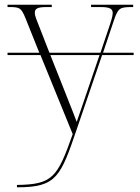

<svg xmlns="http://www.w3.org/2000/svg" viewBox="-20 -556 596 816"><path d="M52 230V240H55C221 240 238 194 308 -12L414 -322H548V-332H418L465 -472C482 -522 490 -526 541 -526H546V-536H367V-526H408C450 -526 459 -517 459 -500C459 -487 451 -462 441 -433L407 -332H190L155 -422C136 -470 128 -488 128 -501C128 -518 137 -526 177 -526H200V-536H12V-526H18C65 -526 70 -523 89 -477L147 -332H12V-322H152L289 14C224 198 204 228 52 230ZM229 -234 194 -322H403L354 -178C336 -123 320 -80 306 -38C290 -82 252 -174 229 -234Z"/></svg>

Font: Noto Serif Display ExtraLight
Style: Regular
Weight: 200
Designer: Monotype Design Team
Foundry: Monotype Imaging Inc.
Version: Version 2.009